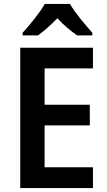

<svg xmlns="http://www.w3.org/2000/svg" viewBox="-20 -957 547 977"><path d="M336 -937H208C184 -894 131 -829 95 -790V-777H173C203 -798 238 -829 272 -864C304 -829 341 -799 372 -777H450V-790C414 -830 361 -893 336 -937ZM453 0V-106H207V-319H437V-424H207V-609H453V-714H83V0Z"/></svg>

Font: Noto Sans Ethiopic SemiCondensed SemiBold
Style: Regular
Weight: 600
Width: 4
Designer: Monotype Design Team
Foundry: Monotype Imaging Inc.
Version: Version 2.102